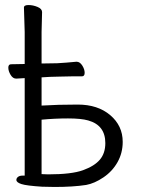

<svg xmlns="http://www.w3.org/2000/svg" viewBox="-20 -726 563 762"><path d="M78 -416 45 -414H44Q31 -414 22 -429Q13 -444 13 -457.5Q13 -471 24 -471L78 -472V-599L75 -696Q75 -706 93 -706Q111 -706 129 -698.5Q147 -691 147 -678L145 -599V-474L207 -475Q243 -477 283 -481H284Q297 -481 306.5 -466Q316 -451 316 -437Q316 -423 305 -423H266Q238 -423 218 -422L179 -421L145 -419V-307Q209 -311 288.5 -311Q368 -311 417.5 -269Q467 -227 467 -163Q467 -119 446.5 -82.5Q426 -46 390.5 -22Q355 2 322 8Q270 16 197 16L147 15Q85 11 65 4.5Q45 -2 45 -12Q45 -19 51.5 -24Q58 -29 69 -29H78ZM398 -158Q398 -229 330 -248Q302 -256 250 -256Q198 -256 145 -251V-35L171 -34Q264 -34 309.5 -50.5Q355 -67 376.5 -92.5Q398 -118 398 -158Z"/></svg>

Font: Fusion Kai T
Style: Regular
Weight: 400
Designer: Fontworks Inc.
Version: Version 24.134;May 13, 2024